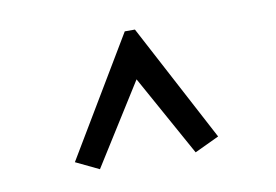

<svg xmlns="http://www.w3.org/2000/svg" viewBox="-44 -687 587 409"><g transform="rotate(-10 250.0 -483.0)"><path d="M143 -343 253 -518 350 -343 403 -368 268 -623H246L93 -367Z"/></g></svg>

Font: Inconsolata Thin
Style: Regular
Weight: 100
Monospace: yes
Designer: Raph Levien, Cyreal, Brenton Simpson
Foundry: Raph Levien, Cyreal, Google
Version: Version 3.100